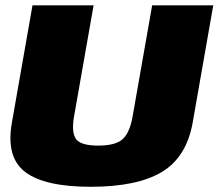

<svg xmlns="http://www.w3.org/2000/svg" viewBox="-20 -695 818 718"><path d="M319.5 3.5Q492.5 3.5 585 -51.8Q677.5 -107 700.5 -236.5L777.5 -675H549L476 -260Q465.5 -199.5 439 -175Q412.5 -150.5 347 -150.5Q282 -150.5 264.2 -175.2Q246.5 -200 257 -260L330 -675H101.5L24.5 -236.5Q1.5 -107 74.2 -51.8Q147 3.5 319.5 3.5Z"/></svg>

Font: Anybody Black
Style: Italic
Weight: 900
Italic angle: -10°
Designer: Tyler Finck
Foundry: Etcetera Type Company
Version: Version 1.113;gftools[0.9.25]